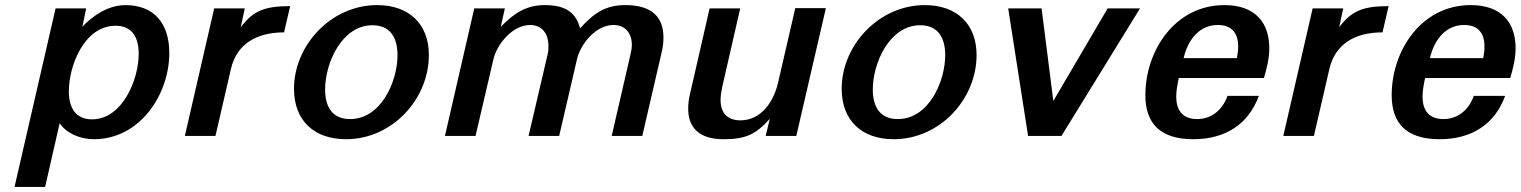

<svg xmlns="http://www.w3.org/2000/svg" viewBox="-20 -533 5964 753"><path d="M37 200H157L214 -50C239 -11 294 13 348 13C531 13 644 -165 644 -325C644 -436 589 -513 471 -513C404 -513 342 -470 303 -428L318 -500H198ZM250 -175C250 -276 311 -432 433 -432C498 -432 524 -387 524 -322C524 -221 460 -65 341 -65C273 -65 250 -115 250 -175Z M705 0H825L886 -264C909 -360 985 -406 1094 -406L1118 -509C1018 -509 973 -491 924 -426L940 -500H820Z M1133 -185C1133 -59 1213 13 1337 13C1518 13 1662 -144 1662 -317C1662 -440 1583 -513 1459 -513C1278 -513 1133 -355 1133 -185ZM1255 -182C1255 -285 1320 -434 1441 -434C1510 -434 1539 -386 1539 -317C1539 -214 1475 -66 1353 -66C1284 -66 1255 -113 1255 -182Z M1725 0H1845L1915 -300C1928 -358 1989 -435 2059 -435C2107 -435 2131 -399 2131 -353C2131 -343 2131 -333 2128 -321L2053 0H2173L2243 -301C2256 -358 2315 -435 2386 -435C2433 -435 2458 -402 2458 -357C2458 -346 2456 -333 2453 -321L2379 0H2499L2575 -328C2580 -349 2582 -368 2582 -386C2582 -469 2533 -513 2433 -513C2355 -513 2311 -483 2255 -422C2240 -478 2205 -513 2117 -513C2046 -513 1999 -484 1944 -428L1960 -500H1840Z M2679 -107C2679 -29 2726 13 2817 13C2905 13 2944 -6 2999 -67L2983 0H3103L3219 -501H3099L3031 -207C3014 -134 2965 -61 2884 -61C2833 -61 2806 -90 2806 -141C2806 -155 2808 -171 2812 -190L2883 -500H2763L2686 -164C2681 -143 2679 -124 2679 -107Z M3281 -185C3281 -59 3361 13 3485 13C3666 13 3810 -144 3810 -317C3810 -440 3731 -513 3607 -513C3426 -513 3281 -355 3281 -185ZM3403 -182C3403 -285 3468 -434 3589 -434C3658 -434 3687 -386 3687 -317C3687 -214 3623 -66 3501 -66C3432 -66 3403 -113 3403 -182Z M4451 -500H4324L4111 -137L4065 -500H3934L4012 0H4143Z M4472 -160C4472 -52 4527 13 4660 13C4787 13 4877 -47 4917 -157H4794C4776 -105 4734 -66 4675 -66C4615 -66 4593 -104 4593 -154C4593 -177 4598 -203 4603 -227H4937C4948 -265 4958 -303 4958 -344C4958 -443 4904 -513 4782 -513C4587 -513 4472 -333 4472 -160ZM4622 -305C4640 -382 4687 -435 4756 -435C4816 -435 4836 -397 4836 -351C4836 -336 4834 -321 4831 -305Z M5013 0H5133L5194 -264C5217 -360 5293 -406 5402 -406L5426 -509C5326 -509 5281 -491 5232 -426L5248 -500H5128Z M5438 -160C5438 -52 5493 13 5626 13C5753 13 5843 -47 5883 -157H5760C5742 -105 5700 -66 5641 -66C5581 -66 5559 -104 5559 -154C5559 -177 5564 -203 5569 -227H5903C5914 -265 5924 -303 5924 -344C5924 -443 5870 -513 5748 -513C5553 -513 5438 -333 5438 -160ZM5588 -305C5606 -382 5653 -435 5722 -435C5782 -435 5802 -397 5802 -351C5802 -336 5800 -321 5797 -305Z"/></svg>

Font: Perun SemiBold Italic
Style: Regular
Weight: 400
Italic angle: -12°
Foundry: Copyright (c) Stefan Peev, Context Ltd, 2016
Version: Version 1.026